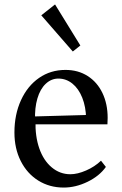

<svg xmlns="http://www.w3.org/2000/svg" viewBox="-20 -832 550 865"><path d="M45 -235Q45 -316 74.5 -380.5Q104 -445 156 -481Q208 -517 275 -517Q332 -517 375 -489.5Q418 -462 441.5 -413Q465 -364 465 -301Q465 -282 464 -272H122L140 -288Q138 -218 157 -163.5Q176 -109 213 -78Q250 -47 297 -47Q329 -47 368 -64Q407 -81 435 -108L457 -80Q428 -39 374.5 -13Q321 13 267 13Q203 13 152.5 -18.5Q102 -50 73.5 -106.5Q45 -163 45 -235ZM120 -307 372 -314 368 -297Q367 -351 350.5 -392Q334 -433 306 -455.5Q278 -478 243 -478Q211 -478 186 -454.5Q161 -431 148.5 -388.5Q136 -346 138 -291ZM166 -763 228 -812 342 -627 308 -600Z"/></svg>

Font: Wittgenstein
Style: Regular
Weight: 400
Designer: Jörg Drees
Foundry: Jörg Drees
Version: Version 1.003;Glyphs 3.1.2 (3151)